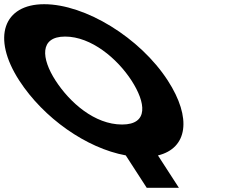

<svg xmlns="http://www.w3.org/2000/svg" viewBox="-252 -740 1120 913"><path d="M12.1 -357C-55.6 -461.6 -65.5 -566.1 57.7 -566.1C181.8 -566.1 305.7 -461.6 373.4 -357C441.1 -252.5 456.1 -147.9 328.6 -147.9C197.7 -147.9 79.8 -252.5 12.1 -357ZM-160.4 -357C-45 -178.9 158.5 -35.4 346 -1.1L445.7 153H598.7L499.1 -0.9C639.7 -35 661.5 -178.6 545.9 -357C413.2 -561.9 152.7 -720 -41.9 -720C-234.9 -720 -293.1 -561.9 -160.4 -357Z"/></svg>

Font: Hussar
Style: BdOpOblSeven
Weight: 700
Foundry: Cannot Into Space Fonts
Version: Version 2.00